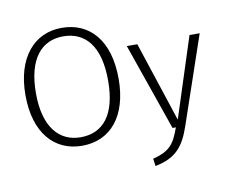

<svg xmlns="http://www.w3.org/2000/svg" viewBox="-93 -813 1344 1134"><g transform="rotate(-10 579.5 -246.0)"><path d="M345 -696C181 -696 66 -567 66 -341C66 -113 180 11 345 11C515 11 625 -117 625 -342C625 -573 512 -696 345 -696ZM345 -645C477 -645 562 -550 562 -342C562 -136 479 -40 345 -40C218 -40 129 -136 129 -341C129 -549 216 -645 345 -645ZM1143 -523H1082L927 -43L769 -523H706L888 0H908C875 92 849 133 744 159L750 204C878 179 925 116 964 2Z"/></g></svg>

Font: FiraGO Light
Style: Regular
Weight: 300
Designer: bBox Type
Foundry: bBox Type GmbH
Version: Version 1.001;PS 001.001;hotconv 1.0.88;makeotf.lib2.5.64775